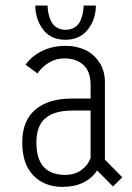

<svg xmlns="http://www.w3.org/2000/svg" viewBox="-20 -682 490 712"><path d="M335.5 -661.5Q335.5 -610.5 305.8 -572.5Q276 -534.5 222 -534.5Q168.5 -534.5 139.8 -572.5Q111 -610.5 111 -661.5H156.5Q156.5 -648.5 159 -635.2Q161.5 -622 168 -606.5Q174.5 -591 188.8 -581.2Q203 -571.5 223 -571.5Q243.5 -571.5 258 -581.2Q272.5 -591 278.8 -606.5Q285 -622 287.5 -635.2Q290 -648.5 290 -661.5ZM399 9.5 340 -50Q299.5 11 211 11Q145 11 103.8 -31.2Q62.5 -73.5 62.5 -154Q62.5 -234 110.8 -275.2Q159 -316.5 246 -316.5H316V-366.5Q316 -417.5 289 -441.5Q262 -465.5 218 -465.5Q186.5 -465.5 160 -448.8Q133.5 -432 119 -409.5L75 -442Q94.5 -471.5 133.8 -491.8Q173 -512 223.5 -512Q261.5 -512 293.8 -497.8Q326 -483.5 347.5 -452.2Q369 -421 369 -377.5V-90L433.5 -24.5ZM222 -33.5Q257 -33.5 281.5 -51.2Q306 -69 316 -96V-272H248Q183 -272 149 -244.2Q115 -216.5 115 -153Q115 -33.5 222 -33.5Z"/></svg>

Font: League Mono Condensed UltraLight
Style: Regular
Weight: 200
Width: 1
Designer: Tyler Finck
Foundry: The League of Moveable Type / Tyler Finck
Version: Version 2.210